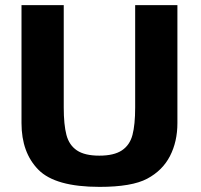

<svg xmlns="http://www.w3.org/2000/svg" viewBox="-20 -713 787 750"><path d="M64 -232V-693H229V-293Q229 -226 239.5 -186Q250 -146 280.5 -125.5Q311 -105 368 -105Q425 -105 456 -125.5Q487 -146 497.5 -186Q508 -226 508 -293V-693H673V-232Q673 -160 644 -103.5Q615 -47 555 -15Q495 17 369 17Q196 17 130 -50Q64 -117 64 -232Z"/></svg>

Font: Fix15 Mono
Style: Bold
Weight: 700
Designer: Carrois Corporate & Edenspiekermann AG
Foundry: Carrois Corporate GbR & Edenspiekermann AG
Version: Version 3.206